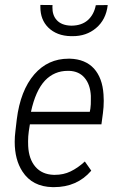

<svg xmlns="http://www.w3.org/2000/svg" viewBox="-20 -749 475 778"><path d="M322.8 -433.6Q300.3 -460.4 260.3 -461.9Q257.3 -461.9 254.4 -461.9Q200.2 -461.9 162.6 -422.9Q124 -381.8 105.5 -295.9H343.8L346.2 -308.6Q348.6 -326.2 348.1 -344.7Q348.1 -352.5 348.1 -360.8Q345.7 -406.7 322.8 -433.6ZM349.1 -56.6Q292 9.3 198.7 9.3Q196.3 9.3 193.4 9.3Q110.8 7.8 70.8 -54.2Q39.6 -102.1 39.6 -174.3Q39.6 -195.3 42.5 -218.3L47.9 -264.6Q62.5 -382.3 119.1 -447.8Q174.3 -511.2 257.8 -511.2Q260.7 -511.2 263.7 -511.2Q325.7 -509.3 360.8 -471.2Q395 -433.1 399.4 -366.7Q400.4 -353.5 400.4 -340.8Q400.4 -314.9 397 -290L391.1 -246.1V-245.1H389.6H101.1L96.7 -217.3Q93.8 -196.8 93.8 -176.3Q93.8 -167 94.2 -157.2Q96.7 -104.5 123.5 -73.2Q150.4 -42 197.8 -40.5Q200.2 -40.5 202.1 -40.5Q237.3 -40.5 265.6 -54.2Q295.9 -68.8 322.8 -93.8L323.7 -94.7L324.7 -93.3L349.1 -58.6L349.6 -57.6ZM416.5 -728.5Q409.7 -668.9 368.7 -634.8Q329.6 -602.1 273.9 -602.5Q271 -602.5 267.6 -602.5Q210 -603.5 175.3 -637.7Q143.6 -669.4 143.6 -720.2Q143.6 -724.6 143.6 -729L192.9 -728.5Q192.4 -724.1 192.4 -720.2Q191.9 -687.5 209.5 -668Q229 -646 268.6 -645Q269.5 -645 270.5 -645Q310.5 -645.5 335.4 -667Q360.8 -689.5 368.2 -728Z"/></svg>

Font: MAUL Condensed Light Italic
Style: Light Italic
Weight: 300
Italic angle: -12°
Designer: MAUL
Version: Version 1.0; 2020; ttfautohint (v1.8.3)